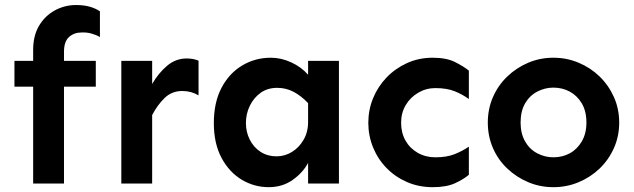

<svg xmlns="http://www.w3.org/2000/svg" viewBox="-20 -738 2551 772"><path d="M113.3 0V-537.1Q113.3 -594.7 137.2 -634.8Q161.1 -674.8 200.7 -696.3Q240.2 -717.8 286.1 -717.8Q317.4 -717.8 341.3 -710.9Q365.2 -704.1 381.8 -692.4V-588.9Q367.2 -597.7 348.1 -603Q329.1 -608.4 307.6 -607.4Q278.3 -607.4 257.8 -589.4Q237.3 -571.3 237.3 -529.3V0ZM38.1 -389.6V-493.2H365.2V-389.6Z M467.8 0V-493.2H591.8V0ZM591.8 -275.4V-400.4Q617.2 -444.3 651.9 -473.6Q686.5 -502.9 730.5 -502.9Q757.8 -502.9 778.3 -494.1V-354.5Q763.7 -363.3 747.6 -367.7Q731.4 -372.1 712.9 -372.1Q670.9 -372.1 642.1 -344.2Q613.3 -316.4 591.8 -275.4Z M1060.5 14.6Q1002 14.6 951.7 -15.6Q901.4 -45.9 870.6 -103.5Q839.8 -161.1 839.8 -243.2Q839.8 -326.2 870.6 -384.8Q901.4 -443.4 953.6 -474.6Q1005.9 -505.9 1069.3 -505.9Q1110.4 -505.9 1150.9 -487.3Q1191.4 -468.8 1218.8 -437.5V-493.2H1342.8V0H1218.8V-83Q1197.3 -43 1156.2 -14.2Q1115.2 14.6 1060.5 14.6ZM1091.8 -109.4Q1125 -109.4 1153.8 -127Q1182.6 -144.5 1201.2 -176.8Q1219.7 -209 1218.8 -252.9V-323.2Q1192.4 -351.6 1161.6 -368.2Q1130.9 -384.8 1094.7 -384.8Q1055.7 -384.8 1027.8 -364.7Q1000 -344.7 984.4 -312.5Q968.8 -280.3 968.8 -243.2Q968.8 -207 984.4 -176.3Q1000 -145.5 1027.8 -127.4Q1055.7 -109.4 1091.8 -109.4Z M1719.7 14.6Q1664.1 14.6 1616.7 -5.9Q1569.3 -26.4 1534.2 -62.5Q1499 -98.6 1480 -145.5Q1460.9 -192.4 1460.9 -244.1Q1460.9 -295.9 1480 -342.8Q1499 -389.6 1534.2 -426.3Q1569.3 -462.9 1616.7 -484.4Q1664.1 -505.9 1719.7 -505.9Q1775.4 -505.9 1810.1 -488.3Q1844.7 -470.7 1865.2 -454.1V-339.8Q1839.8 -358.4 1808.1 -371.1Q1776.4 -383.8 1730.5 -383.8Q1693.4 -383.8 1661.6 -365.2Q1629.9 -346.7 1611.3 -315.4Q1592.8 -284.2 1592.8 -244.1Q1592.8 -204.1 1610.4 -172.9Q1627.9 -141.6 1659.7 -123.5Q1691.4 -105.5 1730.5 -105.5Q1776.4 -105.5 1808.1 -118.2Q1839.8 -130.9 1865.2 -148.4V-35.2Q1844.7 -17.6 1810.1 -1.5Q1775.4 14.6 1719.7 14.6Z M2205.1 14.6Q2151.4 14.6 2104 -5.4Q2056.6 -25.4 2019.5 -60.5Q1982.4 -95.7 1961.9 -143.1Q1941.4 -190.4 1941.4 -245.1Q1941.4 -299.8 1961.9 -347.2Q1982.4 -394.5 2019.5 -430.2Q2056.6 -465.8 2104 -485.8Q2151.4 -505.9 2205.1 -505.9Q2258.8 -505.9 2306.6 -485.8Q2354.5 -465.8 2391.1 -430.2Q2427.7 -394.5 2448.7 -347.2Q2469.7 -299.8 2469.7 -245.1Q2469.7 -190.4 2448.7 -143.1Q2427.7 -95.7 2391.1 -60.5Q2354.5 -25.4 2306.6 -5.4Q2258.8 14.6 2205.1 14.6ZM2205.1 -105.5Q2241.2 -105.5 2271 -121.6Q2300.8 -137.7 2319.3 -169.4Q2337.9 -201.2 2337.9 -245.1Q2337.9 -291 2319.3 -322.3Q2300.8 -353.5 2271 -369.6Q2241.2 -385.7 2205.1 -385.7Q2170.9 -385.7 2140.1 -369.6Q2109.4 -353.5 2091.3 -322.3Q2073.2 -291 2073.2 -245.1Q2073.2 -201.2 2091.3 -169.4Q2109.4 -137.7 2140.1 -121.6Q2170.9 -105.5 2205.1 -105.5Z"/></svg>

Font: Sen
Style: Bold
Weight: 700
Designer: Kosal Sen, Philatype
Foundry: Philatype
Version: Version 2.000;gftools[0.9.31]